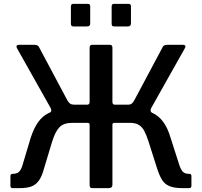

<svg xmlns="http://www.w3.org/2000/svg" viewBox="-20 -974 1045 994"><path d="M447 -941V-854Q447 -845 443 -841Q439 -837 428 -837H362Q353 -837 350 -840.5Q347 -844 347 -852V-940Q347 -954 359 -954H435Q447 -954 447 -941ZM658 -941V-854Q658 -845 654 -841Q650 -837 639 -837H574Q564 -837 561 -840.5Q558 -844 558 -852V-940Q558 -954 570 -954H646Q658 -954 658 -941ZM46 0Q34 0 34 -12V-63Q34 -74 46 -74Q69 -74 80 -86Q91 -98 98 -124L139 -261Q155 -310 177 -341Q199 -372 229.5 -387.5Q260 -403 304 -404L339 -432H431Q444 -432 444 -446V-727Q444 -742 457 -742H549Q562 -742 562 -727V-446Q562 -432 575 -432H665L699 -404Q740 -403 771 -388.5Q802 -374 825 -343Q848 -312 863 -261L907 -124Q915 -98 925.5 -86Q936 -74 959 -74Q971 -74 971 -63V-12Q971 0 959 0H925Q881 0 856 -11Q831 -22 817.5 -45Q804 -68 792 -106L749 -241Q738 -275 727 -296Q716 -317 698.5 -327.5Q681 -338 652 -338H572Q562 -338 562 -328V-17Q562 0 542 0H460Q450 0 447 -4Q444 -8 444 -16V-328Q444 -338 433 -338H353Q310 -338 288 -315.5Q266 -293 250 -241L208 -102Q198 -64 183 -41.5Q168 -19 144.5 -9.5Q121 0 81 0ZM368 -378 238 -391Q245 -395 245.5 -401Q246 -407 242 -415L67 -726Q64 -733 66.5 -737.5Q69 -742 78 -742H158Q177 -742 182 -730L328 -456Q335 -443 343 -437.5Q351 -432 365 -432ZM637 -378 641 -432Q655 -432 662 -437.5Q669 -443 676 -456L822 -730Q827 -742 846 -742H927Q936 -742 939 -737.5Q942 -733 938 -726L763 -415Q759 -407 759.5 -401Q760 -395 766 -391Z"/></svg>

Font: Libre Franklin Medium
Style: Regular
Weight: 500
Designer: Pablo Impallari, Rodrigo Fuenzalida, Nhung Nguyen
Foundry: Impallari Type
Version: Version 3.000